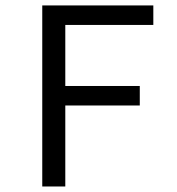

<svg xmlns="http://www.w3.org/2000/svg" viewBox="-20 -676 640 696"><path d="M133.2 0V-656.3H535.8V-585.6H216.7V-364.3H486.7V-293.6H216.7V0Z"/></svg>

Font: Source Code Pro ExtraLight
Style: Regular
Weight: 200
Monospace: yes
Designer: Paul D. Hunt, Teo Tuominen
Foundry: Adobe
Version: Version 1.026;hotconv 1.1.0;makeotfexe 2.6.0